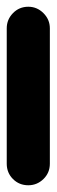

<svg xmlns="http://www.w3.org/2000/svg" viewBox="-20 -550 168 570"><path d="M0 -64H128V-466H0ZM64 -128Q37 -128 18.5 -109Q0 -90 0 -64Q0 -37 18.5 -18.5Q37 0 64 0Q90 0 109 -18.5Q128 -37 128 -64Q128 -90 109 -109Q90 -128 64 -128ZM64 -530Q37 -530 18.5 -511Q0 -492 0 -466Q0 -439 18.5 -420.5Q37 -402 64 -402Q90 -402 109 -420.5Q128 -439 128 -466Q128 -492 109 -511Q90 -530 64 -530Z"/></svg>

Font: Wavefont
Style: Bold
Weight: 700
Version: Version 3.004;gftools[0.9.33]